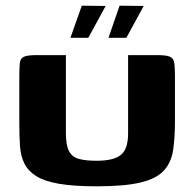

<svg xmlns="http://www.w3.org/2000/svg" viewBox="-20 -654 684 676"><path d="M596 -228Q596 -169 589.5 -125.5Q583 -82 557 -53.5Q531 -25 475 -11.5Q419 2 320 2Q239 2 187.5 -7Q136 -16 107.5 -34Q79 -52 66 -78Q53 -104 50.5 -139Q48 -174 48 -217V-386Q48 -417 50 -433Q52 -449 65 -454.5Q78 -460 109 -460H212V-185Q212 -143 223 -122Q234 -101 258 -94.5Q282 -88 320 -88Q381 -88 406 -109Q431 -130 431 -184V-460H533Q565 -460 578 -454.5Q591 -449 593.5 -433Q596 -417 596 -386ZM362 -521 401 -634 486 -633 425 -521ZM228 -521 268 -634 352 -633 291 -521Z"/></svg>

Font: Genos
Style: Bold
Weight: 700
Designer: Robert E. Leuschke
Foundry: Robert E. Leuschke
Version: Version 1.010